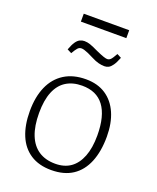

<svg xmlns="http://www.w3.org/2000/svg" viewBox="-157 -941 857 1048"><g transform="rotate(20 271.5 -417.5)"><path d="M269 14Q197 14 148 -18Q99 -50 74.5 -109Q50 -168 50 -249Q50 -332 76.5 -392Q103 -452 154.5 -484.5Q206 -517 280 -517Q348 -517 395.5 -485.5Q443 -454 468 -396.5Q493 -339 493 -261Q493 -175 467.5 -113Q442 -51 392.5 -18.5Q343 14 269 14ZM278 -26Q331 -26 367 -51.5Q403 -77 422.5 -127Q442 -177 442 -249Q442 -306 431 -349Q420 -392 398.5 -420.5Q377 -449 345.5 -463Q314 -477 272 -477Q218 -477 179.5 -453Q141 -429 121 -380Q101 -331 101 -257Q101 -181 121.5 -129.5Q142 -78 181.5 -52Q221 -26 278 -26ZM145 -803V-849H409V-803ZM348 -618Q333 -618 314.5 -622.5Q296 -627 271 -640Q254 -649 240 -655Q226 -661 216 -664Q206 -667 199 -667Q186 -667 177 -657Q168 -647 154 -623L129 -636Q140 -666 151 -682Q162 -698 174.5 -704Q187 -710 200 -710Q217 -710 234.5 -704Q252 -698 283 -683Q312 -670 327 -665Q342 -660 349 -660Q360 -660 368.5 -668Q377 -676 393 -705L418 -692Q406 -661 394.5 -645Q383 -629 372 -623.5Q361 -618 348 -618Z"/></g></svg>

Font: Literata ExtraLight
Style: Regular
Weight: 250
Designer: Latin by Veronika Burian and Jose Scaglione. Greek by Irene Vlachou. Cyrillic by Vera Evstafieva.
Foundry: TypeTogether
Version: Version 3.103;gftools[0.9.29]